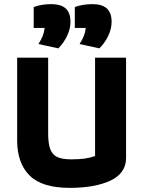

<svg xmlns="http://www.w3.org/2000/svg" viewBox="-20 -899 693 929"><path d="M166 -686Q180 -708 187 -726Q194 -744 196 -764H143V-865Q182 -879 228 -879Q275 -879 298 -858Q321 -837 321 -793Q321 -760 305 -726Q289 -692 262 -665ZM365 -686Q379 -708 386 -726Q393 -744 395 -764H342V-865Q381 -879 427 -879Q474 -879 497 -858Q520 -837 520 -793Q520 -760 504 -726Q488 -692 461 -665ZM63 -220V-620H213V-253Q213 -205 223 -178Q233 -151 256.5 -139.5Q280 -128 324 -128Q363 -128 388.5 -131.5Q414 -135 440 -144V-620H590V-135Q590 -61 515 -25.5Q440 10 317 10Q183 10 123 -50Q63 -110 63 -220Z"/></svg>

Font: Athiti
Style: Bold
Weight: 700
Designer: CadsonDemak Team
Foundry: CadsonDemak
Version: Version 1.033